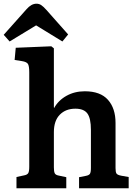

<svg xmlns="http://www.w3.org/2000/svg" viewBox="-44 -1017 743 1037"><path d="M45 0V-61L87 -70Q103 -73 108.5 -82Q114 -91 114 -117V-626Q114 -660 107 -671.5Q100 -683 74 -687L35 -693L41 -759L233 -767L247 -756V-439L248 -433Q271 -475 315 -499.5Q359 -524 414 -524Q498 -524 539 -478Q580 -432 580 -353V-109Q580 -88 585 -80Q590 -72 611 -68L651 -61V0H383V-60L419 -67Q436 -70 441.5 -78Q447 -86 447 -110V-316Q447 -378 428 -404Q409 -430 363 -430Q311 -430 279 -397.5Q247 -365 247 -303V-113Q247 -91 251.5 -81.5Q256 -72 272 -69L314 -60V0ZM8 -793 -24 -829 99 -967Q125 -997 153 -997Q167 -997 178.5 -989.5Q190 -982 207 -963L324 -831L293 -793L151 -880Z"/></svg>

Font: Literata SemiBold
Style: Regular
Weight: 600
Designer: Latin by Veronika Burian and Jose Scaglione. Greek by Irene Vlachou. Cyrillic by Vera Evstafieva.
Foundry: TypeTogether
Version: Version 3.103; ttfautohint (v1.8.4.7-5d5b);gftools[0.9.29]